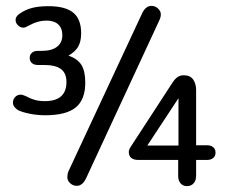

<svg xmlns="http://www.w3.org/2000/svg" viewBox="-20 -624 774 653"><path d="M213 -435Q236 -448 246 -465.5Q256 -483 256 -511Q256 -559 229 -581Q202 -603 145 -603Q112 -603 89 -597Q66 -591 46 -577Q33 -568 33 -556Q33 -546 41 -538Q49 -530 59 -530Q64 -530 67 -531.5Q70 -533 80 -538Q109 -554 138 -554Q164 -554 178 -541Q192 -528 192 -504Q192 -479 174 -465Q156 -451 122 -451H108Q96 -451 88.5 -444.5Q81 -438 81 -427Q81 -416 88.5 -409.5Q96 -403 109 -403H129Q169 -403 187.5 -389Q206 -375 206 -345Q206 -280 132 -280Q113 -280 97.5 -284.5Q82 -289 68 -297Q60 -300 57.5 -301Q55 -302 50 -302Q39 -302 31.5 -294Q24 -286 24 -275Q24 -267 29 -260.5Q34 -254 42 -249Q57 -242 82 -237Q107 -232 134 -232Q205 -232 237.5 -258.5Q270 -285 270 -343Q270 -382 257 -403Q244 -424 213 -435ZM214 -44Q211 -38 210 -32Q209 -26 209 -21Q209 -10 218.5 -1Q228 8 241 8Q260 8 272 -16L521 -553Q527 -565 527 -575Q527 -586 517.5 -595Q508 -604 495 -604Q476 -604 464 -580ZM647 -80H684Q697 -80 705 -86.5Q713 -93 713 -105Q713 -117 705 -123.5Q697 -130 684 -130H647V-318Q647 -339 637 -353.5Q627 -368 605 -368Q593 -368 584 -362Q575 -356 566 -342L426 -127Q418 -115 418 -108Q418 -80 451 -80H586V-26Q586 -10 594 -0.5Q602 9 616 9Q630 9 638.5 -0.5Q647 -10 647 -26ZM587 -129H481L587 -290Z"/></svg>

Font: Beiruti Medium
Style: Regular
Weight: 500
Designer: Arlette Boutros
Foundry: Boutros
Version: Version 1.41